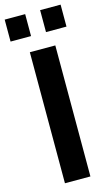

<svg xmlns="http://www.w3.org/2000/svg" viewBox="-146 -957 577 1005"><g transform="rotate(-15 142.5 -454.5)"><path d="M74 0V-710H212V0ZM-9 -790V-909H102V-790ZM183 -790V-909H294V-790Z"/></g></svg>

Font: Raleway Thin
Style: Bold
Weight: 700
Version: Version 4.026